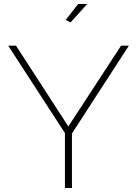

<svg xmlns="http://www.w3.org/2000/svg" viewBox="-20 -938 684 958"><path d="M60 -710 321 -307 584 -710H623L339 -272V0H304V-274L21 -710ZM332 -826 308 -839 370 -918H415Z"/></svg>

Font: Raleway Thin ExtraLight
Style: Regular
Weight: 250
Version: Version 4.026